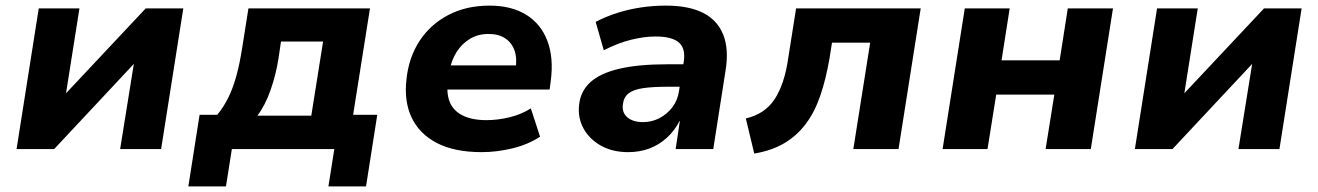

<svg xmlns="http://www.w3.org/2000/svg" viewBox="-20 -531 4696 684"><path d="M39 0 118 -501H263L214 -191H208L499 -501H633L554 0H408L458 -311H464L173 0Z M651 133 691 -122H754Q777 -150 793.5 -183.5Q810 -217 822 -260.5Q834 -304 843 -362L865 -501H1298L1238 -122H1324L1284 133H1150L1171 0H806L785 133ZM897 -119H1089L1131 -383H981L972 -322Q963 -265 944 -210.5Q925 -156 897 -119Z M1696 11Q1599 11 1536.5 -21.5Q1474 -54 1446.5 -112Q1419 -170 1428 -248Q1436 -326 1474.5 -385Q1513 -444 1577 -477.5Q1641 -511 1724 -511Q1802 -511 1854.5 -478.5Q1907 -446 1930 -385.5Q1953 -325 1942 -242L1938 -212H1550L1563 -298H1832L1816 -281Q1823 -321 1813.5 -349.5Q1804 -378 1780.5 -394Q1757 -410 1720 -410Q1683 -410 1654 -392.5Q1625 -375 1606.5 -345.5Q1588 -316 1581 -278L1577 -251Q1569 -202 1581.5 -169.5Q1594 -137 1627.5 -120Q1661 -103 1713 -103Q1754 -103 1796.5 -113.5Q1839 -124 1871 -145L1904 -44Q1861 -16 1805.5 -2.5Q1750 11 1696 11Z M2218 11Q2162 11 2121 -12Q2080 -35 2059 -73Q2038 -111 2043 -157Q2048 -206 2083 -238Q2118 -270 2186 -286Q2254 -302 2357 -302H2432L2420 -222H2358Q2306 -222 2271.5 -217Q2237 -212 2219.5 -198.5Q2202 -185 2199 -159Q2195 -130 2215 -113Q2235 -96 2271 -96Q2302 -96 2329 -110Q2356 -124 2375 -148.5Q2394 -173 2399 -207L2416 -312Q2423 -359 2398 -380Q2373 -401 2316 -401Q2275 -401 2228.5 -389.5Q2182 -378 2131 -352L2102 -453Q2138 -472 2179 -485Q2220 -498 2263.5 -504.5Q2307 -511 2352 -511Q2434 -511 2485 -485Q2536 -459 2556.5 -407.5Q2577 -356 2565 -281L2521 0H2387L2402 -100H2401Q2383 -65 2355.5 -40Q2328 -15 2293.5 -2Q2259 11 2218 11Z M2667 16 2637 -109Q2671 -117 2696.5 -134Q2722 -151 2739.5 -177.5Q2757 -204 2769.5 -241.5Q2782 -279 2789 -330L2816 -501H3260L3181 0H3020L3080 -379H2944L2935 -322Q2922 -247 2901.5 -188Q2881 -129 2849 -87.5Q2817 -46 2772.5 -20Q2728 6 2667 16Z M3338 0 3417 -501H3577L3548 -316H3755L3784 -501H3945L3866 0H3705L3736 -194H3529L3498 0Z M4023 0 4102 -501H4247L4198 -191H4192L4483 -501H4617L4538 0H4392L4442 -311H4448L4157 0Z"/></svg>

Font: Nunito Sans 8pt ExtraBold
Style: Italic
Weight: 800
Italic angle: -9°
Version: Version 3.101;gftools[0.9.27]